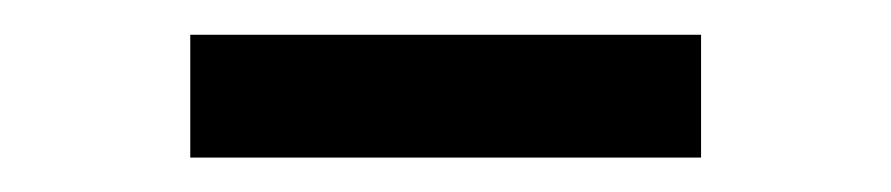

<svg xmlns="http://www.w3.org/2000/svg" viewBox="-20 -752 515 111"><path d="M385.3 -731.9V-660.9H90V-731.9Z"/></svg>

Font: Merriweather Light
Style: Regular
Weight: 300
Designer: Eben Sorkin
Foundry: Eben Sorkin
Version: Version 2.100